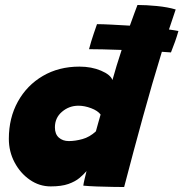

<svg xmlns="http://www.w3.org/2000/svg" viewBox="-20 -747 736 771"><path d="M314.5 -1.5Q315.5 -10.5 319.8 -28.5Q324 -46.5 327.5 -60Q316 -46.5 299 -32.2Q282 -18 254.5 -8.2Q227 1.5 183.5 1.5Q138 1.5 99.8 -25Q61.5 -51.5 38.5 -95Q15.5 -138.5 15.5 -189.5Q15.5 -273.5 51.8 -339Q88 -404.5 152 -442Q216 -479.5 299 -479.5Q347.5 -479.5 385.8 -463.2Q424 -447 431.5 -425.5Q439 -452.5 448.5 -483.8Q458 -515 468.5 -546.5Q427 -548 392 -548.8Q357 -549.5 337.5 -549.5Q346 -581.5 355.8 -610.2Q365.5 -639 369.5 -650Q391 -650 426 -648.2Q461 -646.5 501.5 -644Q511.5 -672.5 519.8 -694.5Q528 -716.5 532 -727Q567 -727 610.2 -722.8Q653.5 -718.5 685.5 -709Q672 -669 658.5 -628.5Q681.5 -625.5 696.5 -622.5Q690.5 -601 683 -580Q675.5 -559 666.5 -536.5Q650 -538 630 -539Q590.5 -410.5 553.8 -277Q517 -143.5 478.5 4Q464.5 4 433 3.5Q401.5 3 368 1.8Q334.5 0.5 314.5 -1.5ZM256.5 -180.5Q282 -180.5 311 -188.5Q340 -196.5 365 -219.5Q370 -237.5 375.2 -256.2Q380.5 -275 384 -287Q372.5 -302.5 346 -312.5Q319.5 -322.5 295 -322.5Q257.5 -322.5 229 -298.2Q200.5 -274 200.5 -235.5Q200.5 -208.5 216.2 -194.5Q232 -180.5 256.5 -180.5Z"/></svg>

Font: Grandstander Black
Style: Italic
Weight: 900
Italic angle: -15°
Designer: Tyler Finck
Foundry: Etcetera Type Co
Version: Version 1.200; ttfautohint (v1.8.3)